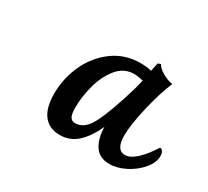

<svg xmlns="http://www.w3.org/2000/svg" viewBox="-87 -866 710 654"><g transform="rotate(30 268.0 -538.5)"><path d="M536 -457Q536 -432 515 -406.5Q494 -381 461.5 -364Q429 -347 398 -347Q359 -347 340.5 -374.5Q322 -402 321 -448Q299 -400 270.5 -374Q242 -348 202 -348Q161 -348 138.5 -376.5Q116 -405 116 -461Q116 -521 141 -575.5Q166 -630 212.5 -664Q259 -698 319 -698Q344 -698 363 -693Q364 -699 366 -707Q368 -715 370 -726L381 -730Q387 -717 407.5 -705Q428 -693 448 -690Q427 -640 410.5 -569Q394 -498 394 -457Q394 -400 429 -400Q468 -400 521 -482Q536 -479 536 -457ZM355 -650Q333 -655 319 -655Q279 -655 252.5 -622Q226 -589 214 -543Q202 -497 202 -457Q202 -429 208.5 -419Q215 -409 228 -409Q265 -409 289.5 -458Q314 -507 343 -604Q347 -615 355 -650Z"/></g></svg>

Font: Charmonman
Style: Bold
Weight: 700
Designer: Ekaluck Peanpanawate
Foundry: Cadson Demak Co.,Ltd.
Version: Version 1.000; ttfautohint (v1.6)